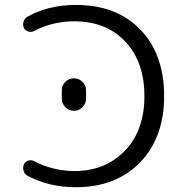

<svg xmlns="http://www.w3.org/2000/svg" viewBox="-20 -783 734 790"><path d="M234.4 -377V-411.1Q234.4 -431.6 249 -446.3Q263.7 -460.9 284.2 -460.9Q304.7 -460.9 319.3 -446.3Q334 -431.6 334 -411.1V-377Q334 -356.4 319.3 -341.8Q304.7 -327.1 284.2 -327.1Q263.7 -327.1 249 -341.8Q234.4 -356.4 234.4 -377ZM285.2 -695.3Q196.3 -695.3 120.1 -655.3Q108.4 -649.4 96.2 -653.3Q84 -657.2 78.1 -668Q75.2 -675.8 75.2 -683.6Q75.2 -689.5 77.1 -694.3Q81.1 -708 93.8 -714.8Q180.7 -762.7 292 -762.7Q459 -762.7 557.1 -661.6Q655.3 -560.5 655.3 -387.7Q655.3 -216.8 556.2 -114.7Q457 -12.7 292 -12.7Q181.6 -12.7 93.8 -59.6Q81.1 -66.4 77.1 -80.1Q75.2 -85.9 75.2 -90.8Q75.2 -98.6 78.1 -106.4Q84 -118.2 96.2 -122.1Q108.4 -126 120.1 -120.1Q196.3 -80.1 285.2 -79.1Q413.1 -79.1 493.7 -162.6Q574.2 -246.1 574.2 -387.2Q574.2 -528.3 495.6 -611.8Q417 -695.3 285.2 -695.3Z"/></svg>

Font: Gen Jyuu Gothic Normal
Style: Regular
Weight: 300
Designer: [Source Han Sans]
Ryoko NISHIZUKA  (kana & ideographs); Paul D. Hunt (Latin, Greek & Cyrillic); Wenlong ZHANG  (bopomofo
Version: Version 1.002.20150607